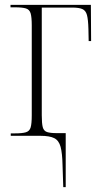

<svg xmlns="http://www.w3.org/2000/svg" viewBox="-20 -556 410 786"><path d="M236 119Q235 71 228 45Q221 19 202 9.5Q183 0 146 0H24V-10H41Q71 -10 86 -14.5Q101 -19 105.5 -34.5Q110 -50 110 -84V-452Q110 -485 105.5 -501Q101 -517 86 -521.5Q71 -526 42 -526H23V-536H352L353 -388H343L342 -437Q341 -476 336 -494.5Q331 -513 317 -519Q303 -525 276 -525H151V-84Q151 -51 155 -35.5Q159 -20 172.5 -15.5Q186 -11 212 -11H249V210H239Z"/></svg>

Font: Noto Serif Display Condensed ExtraLight
Style: Regular
Weight: 200
Width: 3
Designer: Monotype Design Team
Foundry: Monotype Imaging Inc.
Version: Version 2.009